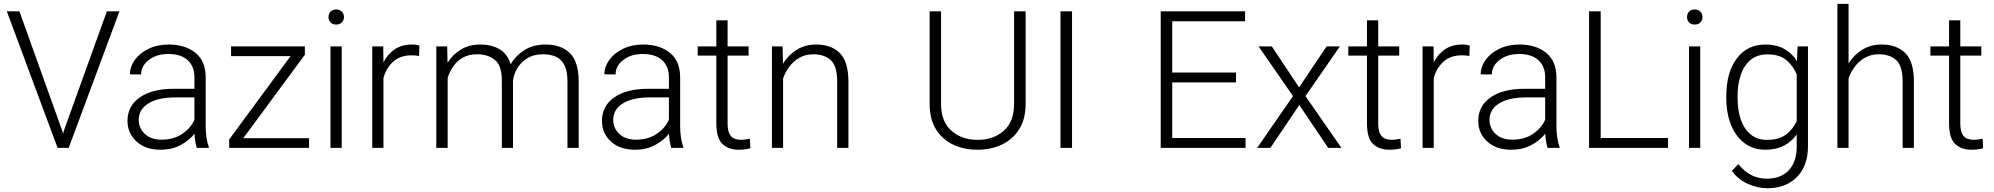

<svg xmlns="http://www.w3.org/2000/svg" viewBox="-20 -770 10384 1000"><path d="M312.5 -88.9 536.6 -710.9H602.1L337.9 0H279.8L15.6 -710.9H81.1L304.2 -88.9L308.6 -73.2Z M1004.9 0Q1000.5 -13.7 997.3 -33.4Q994.1 -53.2 993.2 -73.7Q966.8 -40 921.9 -15.1Q877 9.8 814.5 9.8Q737.3 9.8 690.7 -33.2Q644 -76.2 644 -140.6Q644 -218.3 708.5 -262.9Q772.9 -307.6 884.8 -307.6H992.7V-367.2Q992.7 -423.8 957.8 -456.3Q922.9 -488.8 856.4 -488.8Q794.9 -488.8 754.9 -457.5Q714.8 -426.3 714.8 -382.3L656.7 -382.8Q656.7 -422.4 682.1 -457.8Q707.5 -493.2 753.2 -515.6Q798.8 -538.1 859.4 -538.1Q943.8 -538.1 997.6 -495.1Q1051.3 -452.1 1051.3 -366.2V-110.8Q1051.3 -83.5 1055.4 -54.2Q1059.6 -24.9 1067.4 -6.3V0ZM821.3 -42.5Q884.8 -42.5 929.2 -72.8Q973.6 -103 992.7 -146.5V-262.7H893.1Q803.2 -262.7 752.9 -231.4Q702.6 -200.2 702.6 -145.5Q702.6 -102.5 734.4 -72.5Q766.1 -42.5 821.3 -42.5Z M1589.4 -50.3V0H1173.8V-43.9L1493.2 -477.5H1183.6V-528.3H1567.9V-484.9L1247.1 -50.3Z M1690.9 -681.2Q1690.9 -697.8 1701.4 -709.2Q1711.9 -720.7 1731 -720.7Q1749.5 -720.7 1760.5 -709.2Q1771.5 -697.8 1771.5 -681.2Q1771.5 -664.6 1760.5 -653.3Q1749.5 -642.1 1731 -642.1Q1711.9 -642.1 1701.4 -653.3Q1690.9 -664.6 1690.9 -681.2ZM1759.8 -528.3V0H1701.2V-528.3Z M2164.6 -532.2 2162.6 -478.5Q2153.3 -480 2144 -481Q2134.8 -481.9 2123.5 -481.9Q2064.5 -481.9 2027.8 -448.7Q1991.2 -415.5 1977.1 -363.3V0H1918.9V-528.3H1976.1L1977.1 -444.8Q1998.5 -487.8 2035.4 -512.9Q2072.3 -538.1 2126 -538.1Q2149.9 -538.1 2164.6 -532.2Z M2464.8 -487.3Q2420.9 -487.3 2390.4 -469.7Q2359.9 -452.1 2340.6 -424.1Q2321.3 -396 2311.5 -364.3V0H2252.4V-528.3H2309.1L2311 -442.9Q2337.4 -485.8 2380.6 -512Q2423.8 -538.1 2481.9 -538.1Q2540 -538.1 2581.3 -513.9Q2622.6 -489.7 2640.1 -435.5Q2665.5 -480 2711.4 -509Q2757.3 -538.1 2820.8 -538.1Q2903.3 -538.1 2948.7 -492.7Q2994.1 -447.3 2994.1 -344.7V0H2935.5V-345.2Q2935.5 -400.9 2919.2 -431.9Q2902.8 -462.9 2874 -475.3Q2845.2 -487.8 2806.6 -487.3Q2757.3 -486.8 2724.1 -465.3Q2690.9 -443.8 2672.9 -412.1Q2654.8 -380.4 2651.9 -349.6V0H2593.8V-349.6Q2593.8 -428.2 2557.9 -457.8Q2522 -487.3 2464.8 -487.3Z M3476.1 0Q3471.7 -13.7 3468.5 -33.4Q3465.3 -53.2 3464.4 -73.7Q3438 -40 3393.1 -15.1Q3348.1 9.8 3285.6 9.8Q3208.5 9.8 3161.9 -33.2Q3115.2 -76.2 3115.2 -140.6Q3115.2 -218.3 3179.7 -262.9Q3244.1 -307.6 3356 -307.6H3463.9V-367.2Q3463.9 -423.8 3429 -456.3Q3394 -488.8 3327.6 -488.8Q3266.1 -488.8 3226.1 -457.5Q3186 -426.3 3186 -382.3L3127.9 -382.8Q3127.9 -422.4 3153.3 -457.8Q3178.7 -493.2 3224.4 -515.6Q3270 -538.1 3330.6 -538.1Q3415 -538.1 3468.8 -495.1Q3522.5 -452.1 3522.5 -366.2V-110.8Q3522.5 -83.5 3526.6 -54.2Q3530.8 -24.9 3538.6 -6.3V0ZM3292.5 -42.5Q3356 -42.5 3400.4 -72.8Q3444.8 -103 3463.9 -146.5V-262.7H3364.3Q3274.4 -262.7 3224.1 -231.4Q3173.8 -200.2 3173.8 -145.5Q3173.8 -102.5 3205.6 -72.5Q3237.3 -42.5 3292.5 -42.5Z M3878.9 -528.3V-480.5H3769.5V-128.9Q3769.5 -92.3 3779.1 -73.5Q3788.6 -54.7 3804.4 -48.3Q3820.3 -42 3838.4 -42Q3851.6 -42 3863.8 -43.7Q3876 -45.4 3885.7 -47.4L3888.2 2Q3862.8 9.8 3825.7 9.8Q3775.4 9.8 3743.2 -19.8Q3710.9 -49.3 3710.9 -128.9V-480.5H3613.8V-528.3H3710.9V-664.1H3769.5V-528.3Z M4216.3 -487.3Q4174.8 -487.3 4143.6 -469.2Q4112.3 -451.2 4091.1 -422.6Q4069.8 -394 4058.6 -361.8V0H4000.5V-528.3H4056.2L4058.1 -438.5Q4085.4 -483.4 4129.6 -510.7Q4173.8 -538.1 4230.5 -538.1Q4309.6 -538.1 4354.2 -493.4Q4398.9 -448.7 4398.9 -344.2V0H4340.3V-344.7Q4340.3 -426.3 4306.9 -456.8Q4273.4 -487.3 4216.3 -487.3Z M5261.7 -710.9H5321.8V-229.5Q5321.8 -149.9 5288.1 -96.7Q5254.4 -43.5 5197.8 -16.8Q5141.1 9.8 5071.8 9.8Q5001 9.8 4944.3 -16.8Q4887.7 -43.5 4854.7 -96.7Q4821.8 -149.9 4821.8 -229.5V-710.9H4881.3V-229.5Q4881.3 -136.7 4935.3 -89.1Q4989.3 -41.5 5071.8 -41.5Q5154.8 -41.5 5208.3 -89.1Q5261.7 -136.7 5261.7 -229.5Z M5563.5 -710.9V0H5503.4V-710.9Z M6467.3 -51.3V0H6025.4V-710.9H6464.8V-659.2H6085.4V-392.1H6417.5V-340.8H6085.4V-51.3Z M6604 -528.3 6746.1 -314.9 6889.2 -528.3H6958.5L6779.3 -269.5L6966.3 0H6897.5L6747.1 -223.1L6596.7 0H6527.8L6714.4 -269.5L6535.2 -528.3Z M7267.6 -528.3V-480.5H7158.2V-128.9Q7158.2 -92.3 7167.7 -73.5Q7177.2 -54.7 7193.1 -48.3Q7209 -42 7227.1 -42Q7240.2 -42 7252.4 -43.7Q7264.6 -45.4 7274.4 -47.4L7276.9 2Q7251.5 9.8 7214.4 9.8Q7164.1 9.8 7131.8 -19.8Q7099.6 -49.3 7099.6 -128.9V-480.5H7002.4V-528.3H7099.6V-664.1H7158.2V-528.3Z M7634.8 -532.2 7632.8 -478.5Q7623.5 -480 7614.3 -481Q7605 -481.9 7593.8 -481.9Q7534.7 -481.9 7498 -448.7Q7461.4 -415.5 7447.3 -363.3V0H7389.2V-528.3H7446.3L7447.3 -444.8Q7468.8 -487.8 7505.6 -512.9Q7542.5 -538.1 7596.2 -538.1Q7620.1 -538.1 7634.8 -532.2Z M8040 0Q8035.6 -13.7 8032.5 -33.4Q8029.3 -53.2 8028.3 -73.7Q8002 -40 7957 -15.1Q7912.1 9.8 7849.6 9.8Q7772.5 9.8 7725.8 -33.2Q7679.2 -76.2 7679.2 -140.6Q7679.2 -218.3 7743.7 -262.9Q7808.1 -307.6 7919.9 -307.6H8027.8V-367.2Q8027.8 -423.8 7992.9 -456.3Q7958 -488.8 7891.6 -488.8Q7830.1 -488.8 7790 -457.5Q7750 -426.3 7750 -382.3L7691.9 -382.8Q7691.9 -422.4 7717.3 -457.8Q7742.7 -493.2 7788.3 -515.6Q7834 -538.1 7894.5 -538.1Q7979 -538.1 8032.7 -495.1Q8086.4 -452.1 8086.4 -366.2V-110.8Q8086.4 -83.5 8090.6 -54.2Q8094.7 -24.9 8102.5 -6.3V0ZM7856.4 -42.5Q7919.9 -42.5 7964.4 -72.8Q8008.8 -103 8027.8 -146.5V-262.7H7928.2Q7838.4 -262.7 7788.1 -231.4Q7737.8 -200.2 7737.8 -145.5Q7737.8 -102.5 7769.5 -72.5Q7801.3 -42.5 7856.4 -42.5Z M8667.5 -51.3V0H8256.3V-710.9H8316.9V-51.3Z M8766.6 -681.2Q8766.6 -697.8 8777.1 -709.2Q8787.6 -720.7 8806.6 -720.7Q8825.2 -720.7 8836.2 -709.2Q8847.2 -697.8 8847.2 -681.2Q8847.2 -664.6 8836.2 -653.3Q8825.2 -642.1 8806.6 -642.1Q8787.6 -642.1 8777.1 -653.3Q8766.6 -664.6 8766.6 -681.2ZM8835.4 -528.3V0H8776.9V-528.3Z M8971.2 -258.8V-269Q8971.2 -392.1 9025.4 -465.1Q9079.6 -538.1 9175.3 -538.1Q9231.9 -538.1 9272.7 -515.4Q9313.5 -492.7 9339.4 -452.1L9342.3 -528.3H9396.5V-9.3Q9396.5 93.8 9338.9 152.1Q9281.2 210.4 9185.1 210.4Q9135.7 210.4 9084.2 188Q9032.7 165.5 9000.5 120.1L9033.7 84.5Q9065.4 124 9102.1 142.3Q9138.7 160.6 9181.2 160.6Q9256.3 160.6 9297.1 116.2Q9337.9 71.8 9337.9 -7.3V-69.3Q9311.5 -32.2 9271 -11.2Q9230.5 9.8 9174.3 9.8Q9111.3 9.8 9065.9 -24.4Q9020.5 -58.6 8995.8 -119.4Q8971.2 -180.2 8971.2 -258.8ZM9029.8 -269V-258.8Q9029.8 -197.8 9046.4 -148.4Q9063 -99.1 9097.4 -70.3Q9131.8 -41.5 9185.1 -41.5Q9245.1 -41.5 9282 -69.3Q9318.8 -97.2 9337.9 -139.2V-382.8Q9321.3 -423.8 9285.9 -455.3Q9250.5 -486.8 9186 -486.8Q9132.3 -486.8 9097.7 -458Q9063 -429.2 9046.4 -379.9Q9029.8 -330.6 9029.8 -269Z M9607.9 -750V-439.5Q9635.3 -483.9 9679.2 -511Q9723.1 -538.1 9779.8 -538.1Q9858.9 -538.1 9903.6 -493.4Q9948.2 -448.7 9948.2 -344.2V0H9889.6V-344.7Q9889.6 -426.3 9856.2 -456.8Q9822.8 -487.3 9765.6 -487.3Q9724.1 -487.3 9692.9 -469.2Q9661.6 -451.2 9640.4 -422.6Q9619.1 -394 9607.9 -361.8V0H9549.8V-750Z M10299.3 -528.3V-480.5H10189.9V-128.9Q10189.9 -92.3 10199.5 -73.5Q10209 -54.7 10224.9 -48.3Q10240.7 -42 10258.8 -42Q10272 -42 10284.2 -43.7Q10296.4 -45.4 10306.2 -47.4L10308.6 2Q10283.2 9.8 10246.1 9.8Q10195.8 9.8 10163.6 -19.8Q10131.3 -49.3 10131.3 -128.9V-480.5H10034.2V-528.3H10131.3V-664.1H10189.9V-528.3Z"/></svg>

Font: Vazirmatn UI ExtraLight
Style: Regular
Weight: 200
Designer: Saber Rastikerdar
Foundry: Saber Rastikerdar
Version: Version 33.003